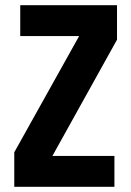

<svg xmlns="http://www.w3.org/2000/svg" viewBox="-20 -720 506 740"><path d="M182 -119H421V0H35V-133L285 -581H58V-700H431V-567Z"/></svg>

Font: Share
Style: Bold
Weight: 700
Designer: Ralph du Carrois
Version: Version 1.002